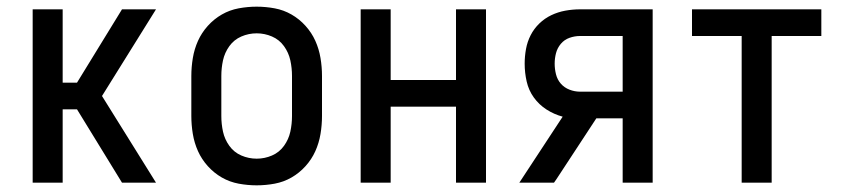

<svg xmlns="http://www.w3.org/2000/svg" viewBox="-20 -548 2540 576"><path d="M78 0V-520H168V-300H211L346 -520H448L286 -260L448 0H346L211 -220H168V0Z M750 8Q723 8 696 3Q669 -2 645.5 -15.5Q622 -29 603.5 -49.5Q585 -70 574 -94.5Q563 -119 558.5 -146Q554 -173 554 -200V-320Q554 -347 558.5 -374Q563 -401 574 -425.5Q585 -450 603.5 -470.5Q622 -491 645.5 -504.5Q669 -518 696 -523Q723 -528 750 -528Q777 -528 804 -523Q831 -518 854.5 -504.5Q878 -491 896.5 -470.5Q915 -450 926 -425.5Q937 -401 941.5 -374Q946 -347 946 -320V-200Q946 -173 941.5 -146Q937 -119 926 -94.5Q915 -70 896.5 -49.5Q878 -29 854.5 -15.5Q831 -2 804 3Q777 8 750 8ZM750 -72Q774 -72 796 -81.5Q818 -91 832 -110.5Q846 -130 851 -153Q856 -176 856 -200V-320Q856 -344 851 -367Q846 -390 832 -409.5Q818 -429 796 -438.5Q774 -448 750 -448Q726 -448 704 -438.5Q682 -429 668 -409.5Q654 -390 649 -367Q644 -344 644 -320V-200Q644 -176 649 -153Q654 -130 668 -110.5Q682 -91 704 -81.5Q726 -72 750 -72Z M1062 0V-520H1152V-308H1348V-520H1438V0H1348V-228H1152V0Z M1538 0 1668 -198Q1642 -205 1619.5 -219.5Q1597 -234 1581.5 -255.5Q1566 -277 1560 -303.5Q1554 -330 1554 -357Q1554 -379 1558 -401Q1562 -423 1572 -442.5Q1582 -462 1598 -477.5Q1614 -493 1634 -502.5Q1654 -512 1676 -516Q1698 -520 1720 -520H1938V0H1848V-193H1769L1649 -10L1642 0ZM1848 -273V-440H1720Q1704 -440 1688.5 -434.5Q1673 -429 1662.5 -416.5Q1652 -404 1648 -388.5Q1644 -373 1644 -357Q1644 -341 1648 -325Q1652 -309 1662.5 -297Q1673 -285 1688.5 -279Q1704 -273 1720 -273Z M2205 0V-440H2056V-520H2444V-440H2295V0Z"/></svg>

Font: Iosevka Term Medium
Style: Regular
Weight: 500
Monospace: yes
Designer: Belleve Invis
Foundry: Belleve Invis
Version: Version 26.3.1